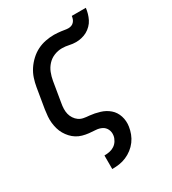

<svg xmlns="http://www.w3.org/2000/svg" viewBox="-189 -666 878 981"><g transform="rotate(-30 250.0 -175.5)"><path d="M180 215V135H181Q196 135 211 132Q226 129 239 120.5Q252 112 260.5 98Q269 84 271 70Q274 50 266 33.5Q258 17 242 9Q226 1 206.5 0Q187 -1 168.5 -3Q150 -5 132 -10Q114 -15 99 -24.5Q84 -34 72 -47Q60 -60 51 -75.5Q42 -91 37 -108.5Q32 -126 30 -144.5Q28 -163 29.5 -182Q31 -201 34 -221L54 -341Q58 -365 66 -389.5Q74 -414 88.5 -436Q103 -458 123 -476.5Q143 -495 166 -506.5Q189 -518 214.5 -523Q240 -528 265 -528Q275 -528 285.5 -527Q296 -526 305.5 -525Q315 -524 325.5 -522Q336 -520 346 -520Q355 -520 363.5 -523Q372 -526 378.5 -533Q385 -540 388 -548.5Q391 -557 392 -566H475Q473 -550 468.5 -534Q464 -518 456.5 -503Q449 -488 436.5 -475.5Q424 -463 409.5 -455Q395 -447 378 -443Q361 -439 345 -439Q325 -439 305.5 -443.5Q286 -448 265 -448Q242 -448 219.5 -439Q197 -430 180.5 -412Q164 -394 155.5 -372Q147 -350 143 -327L123 -207Q120 -191 119.5 -175Q119 -159 122.5 -144.5Q126 -130 134.5 -117Q143 -104 155 -95.5Q167 -87 182.5 -84Q198 -81 214 -80H215Q245 -77 274.5 -68Q304 -59 326 -40Q348 -21 357.5 8.5Q367 38 362 70Q359 90 351.5 110Q344 130 331 147.5Q318 165 300.5 178.5Q283 192 263 200.5Q243 209 222.5 212Q202 215 181 215Z"/></g></svg>

Font: Iosevka Term Curly Md Obl
Style: Regular
Weight: 500
Italic angle: -9°
Designer: Belleve Invis
Foundry: Belleve Invis
Version: Version 32.3.0